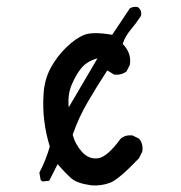

<svg xmlns="http://www.w3.org/2000/svg" viewBox="-20 -562 540 574"><path d="M253.9 -7.8Q210.9 -13.7 193.8 -28.3Q176.8 -43 152.3 -71.3L127 -21.5L107.4 -19.5L101.6 -23.4L97.7 -45.9Q117.2 -83 128.9 -124Q117.2 -161.1 112.3 -201.2Q107.4 -241.2 110.4 -283.2Q113.3 -325.2 131.8 -359.4Q150.4 -393.6 178.7 -420.9Q207 -448.2 232.4 -458Q257.8 -467.8 315.4 -458L368.2 -537.1Q377.9 -543 391.6 -541Q405.3 -531.2 401.4 -514.6Q387.7 -493.2 371.1 -473.6Q354.5 -454.1 346.7 -430.7Q374 -403.3 368.2 -368.2L358.4 -348.6Q342.8 -336.9 321.3 -338.9L300.8 -351.6Q269.5 -303.7 242.2 -256.8Q214.8 -210 197.3 -159.2Q205.1 -129.9 225.6 -107.4Q246.1 -85 273.4 -88.9Q300.8 -92.8 340.8 -147.5Q354.5 -159.2 376 -157.2L395.5 -147.5Q409.2 -131.8 405.3 -108.4L395.5 -88.9Q335 -25.4 309.1 -15.6Q283.2 -5.9 253.9 -7.8ZM271.5 -387.7Q240.2 -378.9 223.6 -358.9Q207 -338.9 194.3 -308.6Q181.6 -278.3 185.5 -241.2Z"/></svg>

Font: JasonHandwriting1
Style: Regular
Weight: 400
Version: Version 1.48.20